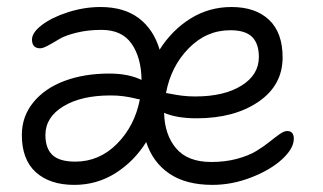

<svg xmlns="http://www.w3.org/2000/svg" viewBox="-20 -515 916 545"><path d="M190.9 9.8Q121.6 9.8 81.8 -26.1Q42 -62 42 -131.8Q42 -184.6 74.7 -224.6Q107.4 -264.6 163.3 -285.4Q219.2 -306.2 290 -306.2Q344.7 -306.2 381.8 -288.1Q380.9 -351.6 353.5 -390.9Q326.2 -430.2 268.1 -430.2Q229 -430.2 196.8 -422.1Q164.6 -414.1 148.2 -404.1Q131.8 -394 116.9 -386Q102.1 -377.9 94.2 -377.9Q70.8 -377.9 70.8 -402.8Q70.8 -422.4 98.6 -443.8Q126.5 -465.3 172.6 -480.2Q218.8 -495.1 265.1 -495.1Q332 -495.1 374 -463.4Q416 -431.6 433.1 -374Q467.8 -429.2 520.5 -462.2Q573.2 -495.1 637.2 -495.1Q705.1 -495.1 743.7 -458.7Q782.2 -422.4 782.2 -352.1Q782.2 -272.9 713.6 -226.1Q645 -179.2 538.1 -179.2Q481.4 -179.2 445.8 -194.8Q447.3 -132.3 480 -93.8Q512.7 -55.2 580.1 -55.2Q619.6 -55.2 652.8 -64.2Q686 -73.2 707.3 -86.2Q728.5 -99.1 744.6 -112.1Q760.7 -125 773.4 -134Q786.1 -143.1 794.9 -143.1Q814 -143.1 814 -121.1Q814 -93.8 781 -63.2Q748 -32.7 693.4 -11.5Q638.7 9.8 583 9.8Q507.8 9.8 460.7 -22.2Q413.6 -54.2 395 -111.8Q360.4 -56.6 307.6 -23.4Q254.9 9.8 190.9 9.8ZM633.8 -429.2Q565.9 -429.2 515.6 -377.9Q465.3 -326.7 451.2 -251Q456.1 -250.5 469.2 -247.8Q482.4 -245.1 498.5 -243.2Q514.6 -241.2 534.2 -241.2Q616.2 -241.2 665.5 -272Q714.8 -302.7 714.8 -353Q714.8 -391.1 695.6 -410.2Q676.3 -429.2 633.8 -429.2ZM108.9 -131.8Q108.9 -93.8 128.9 -75Q148.9 -56.2 193.8 -56.2Q261.7 -56.2 312 -106.7Q362.3 -157.2 377 -232.9Q372.1 -233.4 359.1 -236.6Q346.2 -239.7 329.8 -241.9Q313.5 -244.1 293.9 -244.1Q210.4 -244.1 159.7 -213.1Q108.9 -182.1 108.9 -131.8Z"/></svg>

Font: Shantell Sans Irregular
Style: Regular
Weight: 300
Designer: Stephen Nixon, Anya Danilova, Shantell Martin
Foundry: Arrow Type
Version: Version 1.006;[9816181b4]